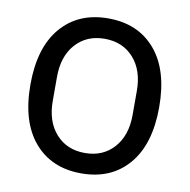

<svg xmlns="http://www.w3.org/2000/svg" viewBox="-80 -789 871 881"><g transform="rotate(10 355.0 -349.0)"><path d="M574.5 -82Q494 12 355 12Q216 12 135.5 -82Q55 -176 55 -349Q55 -522 135.5 -616Q216 -710 355 -710Q494 -710 574.5 -616Q655 -522 655 -349Q655 -176 574.5 -82ZM541 -293V-405Q541 -501 490 -558Q439 -615 355 -615Q271 -615 220 -558Q169 -501 169 -405V-293Q169 -197 220 -140Q271 -83 355 -83Q439 -83 490 -140Q541 -197 541 -293Z"/></g></svg>

Font: Anuphan Medium
Style: Regular
Weight: 500
Designer: Mike Abbink, Paul van der Laan, Pieter van Rosmalen, Mint Tantisuwanna
Foundry: Bold Monday; Cadson Demak
Version: Version 3.002;hotconv 1.0.109;makeotfexe 2.5.65596